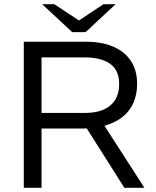

<svg xmlns="http://www.w3.org/2000/svg" viewBox="-20 -900 747 920"><path d="M94 0V-700H393Q467 -700 521.5 -677Q576 -654 606.5 -609Q637 -564 637 -498Q637 -449 620 -409Q603 -369 569.5 -341.5Q536 -314 486 -299Q436 -284 371 -284H179V0ZM576 0 388 -297 468 -317 672 0ZM179 -359H389Q466 -359 508.5 -394.5Q551 -430 551 -498Q551 -563 508 -594Q465 -625 385 -625H179ZM326 -746 345 -793 476 -880H534L390 -746ZM326 -746 182 -880H240L372 -793L390 -746Z"/></svg>

Font: REM Light
Style: Regular
Weight: 300
Designer: Octavio Pardo
Foundry: Ashler Design
Version: Version 1.005;gftools[0.9.28]